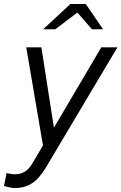

<svg xmlns="http://www.w3.org/2000/svg" viewBox="-64 -726 610 965"><path d="M11 219Q0 219 -13 216.5Q-26 214 -44 209L-31 144Q-17 147 -7 148.5Q3 150 10 150Q39 150 60.5 137Q82 124 100 93L152 5L68 -488H144L207 -84L445 -488H526L166 117Q133 172 96.5 195.5Q60 219 11 219ZM153 -579 290 -706H367L454 -579H398L325 -663L214 -579Z"/></svg>

Font: Red Hat Text
Style: Italic
Weight: 400
Italic angle: -12°
Designer: Pentagram, MCKL
Foundry: Pentagram, MCKL
Version: Version 1.023